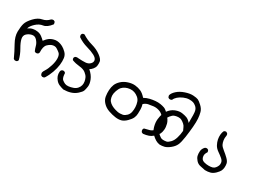

<svg xmlns="http://www.w3.org/2000/svg" viewBox="1 -1052 2497 1785"><g transform="rotate(30 1250.0 -159.5)"><path d="M418 114.3 404.3 107.4Q396.5 95.7 396.5 81.1Q397.5 70.3 413.6 45.4Q429.7 20.5 443.8 -24.9Q458 -70.3 456.1 -106.9Q454.1 -143.6 436 -158.2Q418 -172.9 400.4 -183.1Q382.8 -193.4 358.4 -188.5Q334 -183.6 308.1 -158.7Q282.2 -133.8 286.1 -69.3L279.3 -55.7Q269.5 -47.9 254.9 -48.8L241.2 -55.7Q230.5 -80.1 223.6 -106.4Q216.8 -132.8 194.3 -157.7Q171.9 -182.6 141.1 -175.8Q110.4 -168.9 89.4 -148.4Q68.4 -127.9 75.7 -94.2Q83 -60.5 111.3 -12.2Q139.6 36.1 153.3 89.8L146.5 102.5Q136.7 111.3 121.1 109.4L107.4 102.5Q79.1 40 44.4 -21.5Q9.8 -83 10.7 -136.7Q11.7 -190.4 21.5 -223.6Q31.2 -256.8 70.8 -298.8Q110.4 -340.8 151.9 -348.1Q193.4 -355.5 223.6 -388.7Q233.4 -396.5 248 -395.5L261.7 -388.7Q269.5 -377 268.6 -362.3Q227.5 -308.6 188 -303.2Q148.4 -297.9 114.3 -266.1Q80.1 -234.4 72.3 -205.1Q94.7 -221.7 119.6 -227.1Q144.5 -232.4 171.4 -228.5Q198.2 -224.6 219.7 -208.5Q241.2 -192.4 254.9 -177.7Q278.3 -208 293 -218.3Q307.6 -228.5 322.8 -234.4Q337.9 -240.2 355.5 -242.7Q373 -245.1 393.6 -240.7Q414.1 -236.3 435.1 -225.1Q456.1 -213.9 479 -191.4Q502 -168.9 506.3 -137.2Q510.7 -105.5 505.9 -65.4Q501 -25.4 484.9 20.5Q468.8 66.4 442.4 107.4Q433.6 115.2 418 114.3Z M647.5 118.2Q624 112.3 601.6 103Q579.1 93.8 563 74.7Q546.9 55.7 540 36.1Q533.2 16.6 535.2 -8.8Q536.1 -19.5 543 -26.4Q552.7 -35.2 567.4 -34.2L580.1 -27.3Q587.9 -19.5 585.9 -5.9Q589.8 33.2 605 45.4Q620.1 57.6 636.2 64.5Q652.3 71.3 674.8 68.8Q697.3 66.4 722.2 57.6Q747.1 48.8 761.7 31.2Q776.4 13.7 780.8 -5.4Q785.2 -24.4 781.7 -44.9Q778.3 -65.4 769.5 -83.5Q760.7 -101.6 736.8 -120.6Q712.9 -139.6 669.9 -143.6Q627 -147.5 588.9 -162.1Q581.1 -170.9 582 -184.6L588.9 -197.3Q603.5 -207 624 -203.1Q669.9 -200.2 700.2 -202.1Q730.5 -204.1 749 -222.7Q767.6 -241.2 763.2 -262.7Q758.8 -284.2 726.1 -301.8Q693.4 -319.3 640.6 -334Q587.9 -348.6 540 -380.9Q533.2 -391.6 534.2 -405.3L540 -417Q548.8 -424.8 562.5 -423.8Q612.3 -391.6 669.4 -376Q726.6 -360.4 767.6 -329.6Q808.6 -298.8 811.5 -275.4Q814.5 -252 811.5 -231.9Q808.6 -211.9 794.4 -194.3Q780.3 -176.8 762.7 -166Q804.7 -129.9 820.8 -89.4Q836.9 -48.8 832.5 -18.6Q828.1 11.7 821.8 28.8Q815.4 45.9 787.1 71.3Q758.8 96.7 723.1 107.4Q687.5 118.2 647.5 118.2Z M1496.1 104.5Q1485.4 103.5 1477.5 96.7Q1469.7 85.9 1470.7 71.3L1477.5 57.6Q1504.9 50.8 1531.2 43.9Q1557.6 37.1 1578.6 11.7Q1599.6 -13.7 1595.7 -43Q1591.8 -72.3 1583.5 -90.8Q1575.2 -109.4 1557.6 -129.9Q1540 -150.4 1510.7 -159.7Q1481.4 -168.9 1451.7 -165.5Q1421.9 -162.1 1398.9 -157.2Q1376 -152.3 1353.5 -132.8Q1361.3 -105.5 1361.8 -82.5Q1362.3 -59.6 1361.3 -34.7Q1360.4 -9.8 1350.6 12.2Q1340.8 34.2 1313.5 61.5Q1286.1 88.9 1258.8 96.7Q1231.4 104.5 1195.8 99.6Q1160.2 94.7 1120.6 81.1Q1081.1 67.4 1054.2 39.1Q1027.3 10.7 1022 -22.9Q1016.6 -56.6 1018.6 -89.8Q1020.5 -123 1031.2 -149.9Q1042 -176.8 1068.8 -201.7Q1095.7 -226.6 1135.3 -239.3Q1174.8 -252 1208 -248.5Q1241.2 -245.1 1269.5 -232.9Q1297.9 -220.7 1329.1 -185.5Q1357.4 -201.2 1386.2 -208Q1415 -214.8 1443.8 -217.3Q1472.7 -219.7 1497.1 -215.8Q1521.5 -211.9 1542 -204.6Q1562.5 -197.3 1597.7 -159.7Q1632.8 -122.1 1641.6 -88.4Q1650.4 -54.7 1647.5 -26.4Q1644.5 2 1635.7 19Q1627 36.1 1602.1 60.1Q1577.1 84 1551.3 92.8Q1525.4 101.6 1496.1 104.5ZM1245.1 44.9Q1265.6 39.1 1283.2 21.5Q1300.8 3.9 1306.2 -22Q1311.5 -47.9 1310.1 -75.2Q1308.6 -102.5 1300.3 -127Q1292 -151.4 1272 -167.5Q1252 -183.6 1230.5 -190.9Q1209 -198.2 1183.6 -195.8Q1158.2 -193.4 1137.7 -183.6Q1117.2 -173.8 1103 -158.2Q1088.9 -142.6 1078.6 -112.8Q1068.4 -83 1069.3 -62Q1070.3 -41 1077.1 -22.9Q1084 -4.9 1101.6 9.3Q1119.1 23.4 1141.6 32.2Q1164.1 41 1189 45.9Q1213.9 50.8 1245.1 44.9Z M1677.7 114.3Q1654.3 110.4 1634.8 99.1Q1615.2 87.9 1589.8 64Q1564.5 40 1552.7 -2Q1541 -43.9 1544.9 -81.1Q1548.8 -118.2 1560.1 -147Q1571.3 -175.8 1595.2 -200.2Q1619.1 -224.6 1652.3 -235.8Q1685.5 -247.1 1714.4 -243.2Q1743.2 -239.3 1766.1 -231Q1789.1 -222.7 1812.5 -195.3Q1814.5 -298.8 1808.1 -323.2Q1801.8 -347.7 1784.7 -362.3Q1767.6 -377 1751.5 -382.3Q1735.4 -387.7 1708 -387.2Q1680.7 -386.7 1650.4 -373.5Q1620.1 -360.4 1599.6 -342.3Q1579.1 -324.2 1571.3 -303.7Q1560.5 -295.9 1545.9 -297.9L1533.2 -303.7Q1526.4 -314.5 1525.4 -326.2Q1531.2 -351.6 1561.5 -379.4Q1591.8 -407.2 1639.6 -423.3Q1687.5 -439.5 1723.6 -437Q1759.8 -434.6 1775.9 -427.7Q1792 -420.9 1820.3 -394.5Q1848.6 -368.2 1856.9 -338.4Q1865.2 -308.6 1867.7 -272.5Q1870.1 -236.3 1865.7 -183.6Q1861.3 -130.9 1852.5 -68.8Q1843.8 -6.8 1830.1 22.9Q1816.4 52.7 1785.2 77.6Q1753.9 102.5 1729 108.9Q1704.1 115.2 1677.7 114.3ZM1721.7 57.6Q1738.3 52.7 1758.8 31.2Q1779.3 9.8 1790.5 -27.8Q1801.8 -65.4 1804.7 -105.5Q1796.9 -120.1 1791 -135.3Q1785.2 -150.4 1771 -163.6Q1756.8 -176.8 1739.7 -186Q1722.7 -195.3 1701.2 -193.8Q1679.7 -192.4 1662.6 -186Q1645.5 -179.7 1627 -155.8Q1608.4 -131.8 1600.1 -109.4Q1591.8 -86.9 1593.3 -60.5Q1594.7 -34.2 1603 -11.2Q1611.3 11.7 1626 26.9Q1640.6 42 1659.2 53.7Q1677.7 65.4 1721.7 57.6Z M2162.1 109.4Q2134.8 103.5 2107.9 98.1Q2081.1 92.8 2061.5 70.8Q2042 48.8 2037.1 27.8Q2032.2 6.8 2034.2 -19.5Q2036.1 -45.9 2055.7 -67.4Q2066.4 -77.1 2081.1 -75.2L2093.8 -69.3Q2101.6 -59.6 2100.6 -45.9Q2085 -23.4 2084.5 -4.4Q2084 14.6 2092.8 29.3Q2101.6 43.9 2124 50.3Q2146.5 56.6 2171.4 56.6Q2196.3 56.6 2212.4 51.8Q2228.5 46.9 2239.3 33.7Q2250 20.5 2255.9 5.4Q2261.7 -9.8 2258.3 -28.3Q2254.9 -46.9 2234.9 -64Q2214.8 -81.1 2186.5 -100.6Q2158.2 -120.1 2144 -146.5Q2129.9 -172.9 2125 -198.2Q2120.1 -223.6 2122.1 -248Q2124 -272.5 2132.8 -290Q2142.6 -299.8 2157.2 -298.8L2169.9 -291Q2178.7 -280.3 2175.8 -264.6Q2170.9 -241.2 2174.3 -218.3Q2177.7 -195.3 2186.5 -177.2Q2195.3 -159.2 2224.1 -136.7Q2252.9 -114.3 2277.8 -89.8Q2302.7 -65.4 2306.6 -43.9Q2310.5 -22.5 2308.6 -2.4Q2306.6 17.6 2299.3 33.2Q2292 48.8 2268.1 72.8Q2244.1 96.7 2217.8 103.5Q2191.4 110.4 2162.1 109.4Z"/></g></svg>

Font: JasonHandwriting4
Style: Regular
Weight: 400
Version: Version 1.01.21